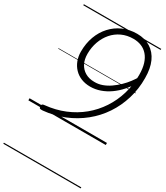

<svg xmlns="http://www.w3.org/2000/svg" viewBox="-317 -1064 1387 1609"><g transform="rotate(30 377.0 -259.5)"><path d="M512 -939Q587 -939 641.5 -905Q696 -871 725 -807Q754 -743 754 -650Q755 -545 726 -449.5Q697 -354 643.5 -274Q590 -194 514.5 -133Q439 -72 346.5 -34Q254 4 147 14Q129 15 121 12.5Q113 10 112 -6Q111 -22 117.5 -27Q124 -32 139 -33Q239 -43 325 -78.5Q411 -114 479.5 -170.5Q548 -227 597 -301.5Q646 -376 672 -463Q698 -550 698 -647Q698 -710 684 -755Q670 -800 644 -829.5Q618 -859 583 -873Q548 -887 506 -887Q445 -887 395 -864Q345 -841 309 -799.5Q273 -758 253.5 -703Q234 -648 234 -586Q234 -532 254 -493Q274 -454 311.5 -432Q349 -410 400 -410Q439 -409 476.5 -422.5Q514 -436 548.5 -460Q583 -484 613.5 -513.5Q644 -543 668 -575Q692 -607 709 -637L718 -579Q690 -532 654 -491.5Q618 -451 575.5 -421Q533 -391 486 -374.5Q439 -358 390 -358Q342 -358 302.5 -374Q263 -390 235 -419.5Q207 -449 192 -488.5Q177 -528 177 -574Q177 -654 201.5 -720.5Q226 -787 271 -836Q316 -885 377 -912Q438 -939 512 -939ZM0 410H749V420H0ZM0 -20H749V0H0ZM0 -505H749V-500H0ZM0 -930H749V-920H0Z"/></g></svg>

Font: Playwrite DE LA Guides
Style: Regular
Weight: 400
Designer: Veronika Burian, José Scaglione
Foundry: TypeTogether
Version: Version 1.003